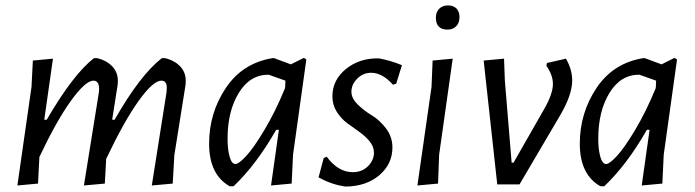

<svg xmlns="http://www.w3.org/2000/svg" viewBox="-20 -679 2561 707"><path d="M175 -463 143 -238H152Q249 -405 326 -465H337Q372 -457 393.5 -434.5Q415 -412 414 -378L413 -365L393 -238H402Q496 -403 576 -465H587Q622 -457 643.5 -434.5Q665 -412 664 -378L663 -365L622 -108L616 -3L539 4L593 -338L594 -351Q596 -382 574 -382Q544 -382 490.5 -307.5Q437 -233 371 -94L366 -3L289 4L344 -338L345 -351Q345 -382 324 -382Q295 -382 242 -309Q189 -236 125 -101L120 -3L44 4L96 -359L101 -456Z M984 -465H989L1051 -442L1099 -466L1108 -460L1059 -109L1054 -3L978 4L1007 -201H997Q924 -73 840 7H826Q750 -36 750 -150Q750 -263 811.5 -355Q873 -447 984 -465ZM818 -169Q818 -135 823 -112.5Q828 -90 834 -82.5Q840 -75 847 -75Q859 -75 886.5 -104.5Q914 -134 954 -201Q994 -268 1029 -353L1030 -358L1031 -382L969 -404Q900 -404 859 -336.5Q818 -269 818 -169Z M1376 -464Q1419 -456 1460 -439L1439 -371L1427 -367Q1388 -411 1347 -411Q1317 -411 1295.5 -389.5Q1274 -368 1274 -341Q1274 -317 1297.5 -294Q1321 -271 1349.5 -254Q1378 -237 1401.5 -206Q1425 -175 1425 -136Q1425 -75 1377 -34Q1329 7 1253 8Q1201 1 1153 -26L1172 -97L1183 -102Q1225 -45 1279 -45Q1313 -45 1335 -67Q1357 -89 1357 -117Q1357 -139 1341 -158.5Q1325 -178 1303 -193.5Q1281 -209 1258.5 -225.5Q1236 -242 1220 -267.5Q1204 -293 1204 -324Q1204 -385 1254.5 -425.5Q1305 -466 1376 -464Z M1630 -659Q1650 -659 1661 -647.5Q1672 -636 1672 -616Q1672 -595 1660 -582.5Q1648 -570 1628 -570Q1585 -570 1585 -614Q1585 -634 1597 -646.5Q1609 -659 1630 -659ZM1647 -463 1597 -109 1593 -3 1517 4 1569 -359 1573 -456Z M2064 -463Q2087 -423 2087 -383Q2087 -330 2043 -255L1893 0H1811L1761 -456L1836 -463L1839 -383L1864 -80H1871L1983 -276Q2016 -333 2016 -370Q2016 -402 1992 -437L1994 -447Z M2349 -465H2354L2416 -442L2464 -466L2473 -460L2424 -109L2419 -3L2343 4L2372 -201H2362Q2289 -73 2205 7H2191Q2115 -36 2115 -150Q2115 -263 2176.5 -355Q2238 -447 2349 -465ZM2183 -169Q2183 -135 2188 -112.5Q2193 -90 2199 -82.5Q2205 -75 2212 -75Q2224 -75 2251.5 -104.5Q2279 -134 2319 -201Q2359 -268 2394 -353L2395 -358L2396 -382L2334 -404Q2265 -404 2224 -336.5Q2183 -269 2183 -169Z"/></svg>

Font: Alegreya Sans
Style: Italic
Weight: 400
Italic angle: -7°
Designer: Juan Pablo del Peral
Foundry: Huerta Tipografica
Version: Version 2.007